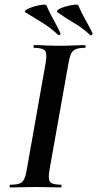

<svg xmlns="http://www.w3.org/2000/svg" viewBox="-20 -823 427 843"><path d="M25 0Q22 0 22 -6Q22 -12 25 -12Q52 -12 65.5 -17Q79 -22 86.2 -37Q93.5 -52 98 -81L180 -544Q188 -587 177.8 -600Q167.5 -613 130 -613Q127 -613 127 -619Q127 -625 130 -625Q152.6 -625 180.8 -623.5Q209 -622 239.8 -622Q274.9 -622 303 -623.5Q331 -625 353 -625Q356 -625 356 -619Q356 -613 353 -613Q326.5 -613 312.4 -607Q298.2 -601 291.6 -586Q285 -571 280 -542L198 -81Q190 -38 199.3 -25Q208.5 -12 248 -12Q250 -12 250 -6Q250 0 248 0Q225.8 0 198 -1Q170.2 -2 135.8 -2Q104.7 -2 76.3 -1Q48 0 25 0ZM376 -669Q342 -701 307 -721Q272 -741 234 -768Q225 -774 236.5 -781.5Q248 -789 268 -794.5Q288 -800 305 -802Q322 -804 324 -799Q338 -766 353.5 -739Q369 -712 386 -678Q388 -674 383.5 -670Q379 -666 376 -669ZM236 -669Q202 -701 168 -722Q134 -743 93 -768Q84 -773 96 -780.5Q108 -788 127.5 -794Q147 -800 164.5 -802Q182 -804 184 -799Q198 -766 213.5 -739Q229 -712 245 -678Q247 -674 243 -670.5Q239 -667 236 -669Z"/></svg>

Font: Cormorant Light
Style: Italic
Weight: 300
Italic angle: -10°
Designer: Christian Thalmann (Catharsis Fonts)
Foundry: Catharsis Fonts
Version: Version 4.000